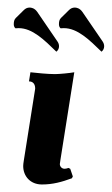

<svg xmlns="http://www.w3.org/2000/svg" viewBox="-20 -488 298 513"><path d="M130.6 -349.9C135.3 -353.5 137.7 -358.6 137.7 -364.5C137.7 -369.1 136.2 -373.3 133.5 -377.2L79.6 -456.1C72.3 -466.6 63.2 -467.8 59.1 -467.8C53 -467.8 47.9 -465.3 43.5 -460.9L22.2 -439.9C17.8 -435.5 16.8 -429.7 16.8 -423.1C16.8 -418.9 18.1 -415.3 21.2 -412.4C24.2 -412.8 27.1 -412.8 30 -412.8C66.4 -412.8 97.9 -381.8 130.6 -349.9ZM43.7 -59.6C42.5 -51.8 42 -48.3 42 -44.4C42 -17.3 61 4.9 92 4.9C120.8 4.9 145 -1.7 172.1 -11.7L174.6 -16.6L167.7 -36.9L163.1 -39.3C158 -37.6 155.3 -37.1 152.3 -37.1C145.5 -37.1 139.9 -42.7 139.9 -49.8C139.9 -50.8 140.4 -54.2 141.4 -60.5L178.5 -294.9C166.5 -292.7 138.4 -290 127 -290C107.9 -290 77.6 -293 61.3 -294.9L57.4 -270.5C68.1 -270.5 74 -263.7 74 -251ZM251.2 -349.9C255.9 -353.5 258.3 -358.6 258.3 -364.5C258.3 -369.1 256.8 -373.3 254.2 -377.2L200.2 -456.1C192.9 -466.6 183.8 -467.8 179.7 -467.8C173.6 -467.8 168.5 -465.3 164.1 -460.9L142.8 -439.9C138.4 -435.5 137.5 -429.7 137.5 -423.1C137.5 -418.9 138.7 -415.3 141.8 -412.4C144.8 -412.8 147.7 -412.8 150.6 -412.8C187 -412.8 218.5 -381.8 251.2 -349.9Z"/></svg>

Font: RisaltypS01
Style: Medium
Weight: 500
Italic angle: -9°
Designer: gluk
Foundry: gluk
Version: Version 0.24